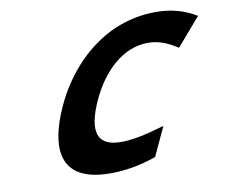

<svg xmlns="http://www.w3.org/2000/svg" viewBox="-80 -824 1103 933"><g transform="rotate(-10 472.0 -357.0)"><path d="M826 -533 944 -670 938 -673C883 -706 819 -724 745 -724C673 -724 604 -710 535 -680C406 -623 292 -507 222 -356C120 -134 160 10 392 10C468 10 540 -3 612 -28L619 -30L685 -172L673 -169C590 -144 522 -131 471 -131C352 -131 325 -203 395 -355C455 -484 556 -583 681 -583C742 -583 785 -558 820 -537Z"/></g></svg>

Font: Passageway
Style: BdSuIt
Weight: 700
Foundry: Ascender Corporation
Version: Version 1.11